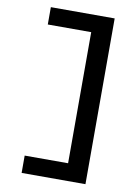

<svg xmlns="http://www.w3.org/2000/svg" viewBox="-102 -891 805 1102"><g transform="rotate(10 300.0 -340.0)"><path d="M103 143V42H356V-722H103V-823H475V143Z"/></g></svg>

Font: Zed Sans Extended
Style: Bold
Weight: 700
Width: 7
Designer: Belleve Invis
Foundry: Belleve Invis
Version: Version 1.0.0; ttfautohint (v1.8.4)